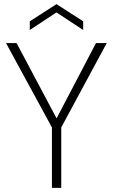

<svg xmlns="http://www.w3.org/2000/svg" viewBox="-20 -908 545 928"><path d="M231 0V-292L9 -700H60L254 -335H253L444 -700H496L276 -292V0ZM124 -763V-805L253 -888L382 -805V-763L253 -848Z"/></svg>

Font: DM Sans 36pt ExtraLight
Style: Regular
Weight: 250
Designer: Colophon Foundry, Jonny Pinhorn
Foundry: Colophon Foundry
Version: Version 4.004;gftools[0.9.30]